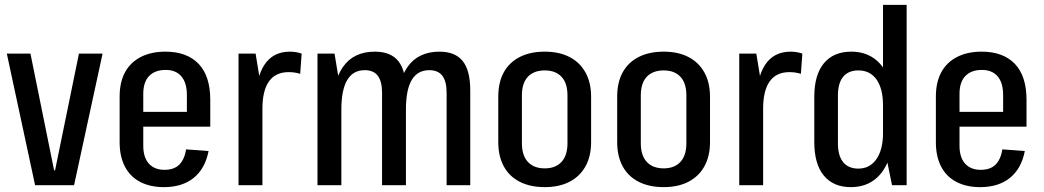

<svg xmlns="http://www.w3.org/2000/svg" viewBox="-20 -760 4285 788"><path d="M8 -540H105L202 -61H206L304 -540H401L284 0H124Z M653 8Q596 8 555 -13.5Q514 -35 492.5 -76.5Q471 -118 471 -176V-364Q471 -423 493.5 -464Q516 -505 558.5 -526.5Q601 -548 659 -548Q747 -548 795 -498Q843 -448 843 -350V-240H551V-301H764L747 -267V-370Q747 -420 724.5 -446.5Q702 -473 660 -473Q616 -473 592 -448Q568 -423 568 -375V-162Q568 -114 591 -88.5Q614 -63 655 -63Q694 -63 715.5 -84Q737 -105 744 -147L836 -140Q822 -68 775 -30Q728 8 653 8Z M959 -540H1029L1057 -370V0H959ZM1029 -333Q1029 -438 1064.5 -493Q1100 -548 1170 -548Q1182 -548 1194.5 -546Q1207 -544 1218 -540L1212 -457Q1190 -464 1165 -464Q1111 -464 1084 -426Q1057 -388 1057 -314Z M1813 -379Q1813 -426 1795.5 -449Q1778 -472 1742 -472Q1694 -472 1670 -432Q1646 -392 1646 -310L1608 -241V-296Q1608 -421 1652 -484.5Q1696 -548 1784 -548Q1848 -548 1879 -509.5Q1910 -471 1910 -389V0H1813ZM1283 -540H1353L1381 -370V0H1283ZM1548 -379Q1548 -426 1530.5 -449Q1513 -472 1477 -472Q1429 -472 1405 -431.5Q1381 -391 1381 -310L1343 -241V-296Q1343 -421 1387 -484.5Q1431 -548 1518 -548Q1584 -548 1615 -509Q1646 -470 1646 -389V0H1548Z M2216 8Q2156 8 2113 -14Q2070 -36 2047.5 -77.5Q2025 -119 2025 -177V-363Q2025 -422 2047.5 -463Q2070 -504 2113 -526Q2156 -548 2216 -548Q2275 -548 2317.5 -526Q2360 -504 2383 -462.5Q2406 -421 2406 -363V-177Q2406 -119 2383 -77.5Q2360 -36 2317.5 -14Q2275 8 2216 8ZM2216 -69Q2260 -69 2284.5 -95.5Q2309 -122 2309 -172V-368Q2309 -419 2284.5 -445Q2260 -471 2216 -471Q2171 -471 2146.5 -445Q2122 -419 2122 -368V-172Q2122 -122 2146.5 -95.5Q2171 -69 2216 -69Z M2704 8Q2644 8 2601 -14Q2558 -36 2535.5 -77.5Q2513 -119 2513 -177V-363Q2513 -422 2535.5 -463Q2558 -504 2601 -526Q2644 -548 2704 -548Q2763 -548 2805.5 -526Q2848 -504 2871 -462.5Q2894 -421 2894 -363V-177Q2894 -119 2871 -77.5Q2848 -36 2805.5 -14Q2763 8 2704 8ZM2704 -69Q2748 -69 2772.5 -95.5Q2797 -122 2797 -172V-368Q2797 -419 2772.5 -445Q2748 -471 2704 -471Q2659 -471 2634.5 -445Q2610 -419 2610 -368V-172Q2610 -122 2634.5 -95.5Q2659 -69 2704 -69Z M3014 -540H3084L3112 -370V0H3014ZM3084 -333Q3084 -438 3119.5 -493Q3155 -548 3225 -548Q3237 -548 3249.5 -546Q3262 -544 3273 -540L3267 -457Q3245 -464 3220 -464Q3166 -464 3139 -426Q3112 -388 3112 -314Z M3472 8Q3400 8 3361 -39.5Q3322 -87 3322 -177V-363Q3322 -453 3361.5 -500.5Q3401 -548 3474 -548Q3527 -548 3565.5 -521.5Q3604 -495 3624.5 -445.5Q3645 -396 3645 -325V-218Q3645 -148 3624 -97Q3603 -46 3564.5 -19Q3526 8 3472 8ZM3503 -68Q3550 -68 3577 -107Q3604 -146 3604 -213V-328Q3604 -396 3577.5 -433.5Q3551 -471 3503 -471Q3462 -471 3440.5 -445Q3419 -419 3419 -368V-171Q3419 -121 3440.5 -94.5Q3462 -68 3503 -68ZM3604 -181V-740H3701V0H3641Z M4003 8Q3946 8 3905 -13.5Q3864 -35 3842.5 -76.5Q3821 -118 3821 -176V-364Q3821 -423 3843.5 -464Q3866 -505 3908.5 -526.5Q3951 -548 4009 -548Q4097 -548 4145 -498Q4193 -448 4193 -350V-240H3901V-301H4114L4097 -267V-370Q4097 -420 4074.5 -446.5Q4052 -473 4010 -473Q3966 -473 3942 -448Q3918 -423 3918 -375V-162Q3918 -114 3941 -88.5Q3964 -63 4005 -63Q4044 -63 4065.5 -84Q4087 -105 4094 -147L4186 -140Q4172 -68 4125 -30Q4078 8 4003 8Z"/></svg>

Font: Pathway Extreme Condensed Medium
Style: Regular
Weight: 500
Width: 3
Version: Version 1.001;gftools[0.9.26]